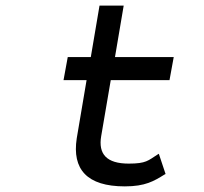

<svg xmlns="http://www.w3.org/2000/svg" viewBox="-20 -652 725 683"><path d="M569 -33 545 -105 540 -102C507 -81 500 -70 438 -70C359 -70 329 -104 340 -168L374 -367H583L598 -449H389L420 -632H334L303 -449H221L206 -367H288L253 -160C236 -50 289 11 424 11C497 11 528 -8 565 -31Z"/></svg>

Font: Charger Monospace
Style: Regular
Weight: 400
Designer: Jasper
Foundry: Cannot Into Space Fonts
Version: Version 0.980